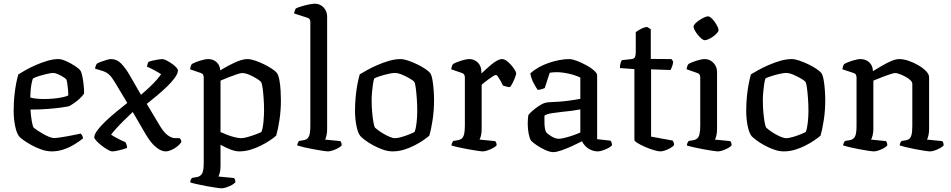

<svg xmlns="http://www.w3.org/2000/svg" viewBox="-20 -820 5153 1040"><path d="M260.5 0Q233.5 0 204.5 -10Q175.5 -20.1 149.6 -34.5Q123.8 -49 105.9 -62Q88 -75 83.2 -81.8Q70 -98.5 62 -137.3Q54 -176.1 54 -219.6Q54 -260.8 57.7 -298.4Q61.3 -336 67.3 -366.8Q73.3 -397.5 79.5 -417.2Q93.5 -426.2 118.3 -440.1Q143 -454 173.6 -467.5Q204.1 -480.9 236.2 -490.5Q268.3 -500 297 -500Q313 -500 337.5 -489.1Q362 -478.2 384.5 -463.8Q406.9 -449.5 414.9 -438.5Q421.1 -430.5 425.7 -408.3Q430.4 -386 433.1 -360Q435.9 -333.9 435.5 -313Q425.1 -298.2 410.4 -284.7Q395.6 -271.3 380.9 -261.2Q366.3 -251 356.2 -245.5Q346.2 -242.5 315.2 -238Q284.1 -233.5 240 -230Q195.9 -226.5 145.1 -226.5Q146.9 -193.6 152 -164.8Q157.1 -136 161.8 -129Q165.9 -124.9 179.6 -115.6Q193.3 -106.4 210.3 -96.5Q227.4 -86.6 244.2 -79.5Q261.1 -72.3 271.8 -72.3Q284 -72.3 304.4 -75.3Q324.9 -78.3 347.5 -82.4Q370 -86.5 388.9 -90.5Q407.7 -94.5 416.7 -96.5Q420.7 -93 425 -86.3Q429.2 -79.5 429.5 -70.1Q409.5 -54.1 382.8 -37.7Q356 -21.2 324.7 -10.6Q293.5 0 260.5 0ZM218.1 -283.6Q242.7 -283.6 268.9 -286Q295 -288.4 316.9 -292.8Q338.8 -297.2 349.7 -303Q350.2 -315.1 348.4 -333.1Q346.6 -351.1 344.5 -367.2Q342.4 -383.2 339.7 -388.8Q338 -393 324.5 -401.7Q310.9 -410.5 295 -417.7Q279 -424.9 267.8 -424.9Q258.1 -424.9 235.5 -419.8Q212.8 -414.8 190.5 -407.8Q168.2 -400.9 158.2 -394.6Q153.8 -382.7 150.5 -364.9Q147.3 -347 145.7 -327.7Q144.1 -308.5 144.1 -292Q155 -288 176.5 -285.8Q198 -283.6 218.1 -283.6Z M588.7 0Q579 0 562.6 -9.5Q546.2 -19.1 529.6 -32.1Q513 -45.2 501.8 -57.5Q490.7 -69.7 490.7 -75.7Q490.7 -91.9 508 -115Q525.3 -138 552.7 -164Q580 -189.9 611.3 -215.5Q642.5 -241.2 669.4 -262.3L605.2 -369.5Q596.4 -384.3 587.5 -397.1Q578.5 -409.8 566 -420.1Q553.4 -430.3 532.7 -436.6L494.8 -448.2Q495.8 -456 499.1 -464.3Q502.4 -472.6 505.1 -475.6Q514.4 -480.6 529 -486.1Q543.7 -491.7 558.6 -495.8Q573.5 -500 581.1 -500Q613.4 -500 636.4 -475.7Q659.5 -451.3 678.7 -419L743.6 -306.5Q769.8 -328.7 792 -349.8Q814.2 -370.9 829.7 -388.7Q845.2 -406.6 852.6 -418.3Q843.9 -424.3 829 -432.5Q814.1 -440.6 799.5 -448.2Q785 -455.7 776 -458.5Q777.2 -466.5 779.5 -473.6Q781.7 -480.7 784.5 -484.7Q792.5 -488.5 807 -491.8Q821.6 -495.2 836.5 -497.6Q851.5 -500 858.7 -500Q867.5 -500 881.6 -492.8Q895.8 -485.7 910.3 -475.6Q924.8 -465.6 934.3 -455.3Q943.8 -445 943.8 -439.2Q943.8 -422.1 927.4 -399.4Q911.1 -376.6 885.4 -351.7Q859.6 -326.8 830.5 -302.5Q801.4 -278.2 775.1 -257.2L846.3 -137.9Q868.3 -101.6 889.4 -86.7Q910.5 -71.7 929.5 -71.7H952.7Q955.7 -69.7 959.1 -64.3Q962.5 -58.9 962.5 -51.1Q956.2 -39.8 941.4 -27.7Q926.6 -15.6 909 -7.8Q891.4 0 877.1 0Q853.5 0 825.3 -22.6Q797 -45.2 768.7 -93.7L699 -213.4Q673.2 -189.5 648.8 -165Q624.4 -140.6 606.7 -120.9Q589 -101.2 581.8 -90.1Q590.2 -84.5 604.3 -76.7Q618.4 -68.9 634 -61.4Q649.6 -53.8 659.8 -49.6Q662.5 -45 665.4 -36.5Q668.3 -27.9 668.3 -19.1Q660.3 -15.1 644.7 -10.8Q629.1 -6.5 613.4 -3.3Q597.7 0 588.7 0Z M1181.2 200Q1173.2 200 1150.4 196.7Q1127.6 193.5 1099.7 188.3Q1071.7 183.1 1046.9 177.6Q1022.1 172 1010.4 168Q1010.4 159.5 1013.6 153.5Q1016.9 147.4 1019.9 143.6L1047.5 138.9Q1063.8 136.1 1073.7 121.8Q1083.5 107.5 1083.5 60.9V-399.9Q1083.5 -408.1 1080.3 -414.8Q1077.1 -421.5 1067.9 -424.5L1009.6 -444.6Q1011.6 -457.5 1014.1 -463.9Q1016.7 -470.4 1020.5 -474Q1036.8 -483.1 1064.1 -491.6Q1091.5 -500 1107.7 -500Q1135.5 -500 1153.7 -482.7Q1171.9 -465.4 1172.9 -438.7Q1190.1 -449.5 1209.2 -460Q1228.3 -470.5 1248.2 -479.7Q1268.2 -489 1286.4 -494.5Q1304.6 -500 1320.2 -500Q1337.2 -500 1361 -492.1Q1384.7 -484.2 1409.3 -472.2Q1433.8 -460.2 1453.1 -447.3Q1472.4 -434.5 1479.6 -425.2Q1488.4 -413.1 1493.4 -385.9Q1498.4 -358.7 1500 -328.9Q1501.6 -299 1501.6 -276.7Q1501.6 -221.5 1493.6 -169.3Q1485.6 -117.2 1476.1 -85.4Q1463.9 -74.4 1442.5 -59.9Q1421.1 -45.5 1394 -31.7Q1366.8 -17.9 1336.5 -8.9Q1306.2 0 1276.9 0Q1253.5 0 1225.9 -11.3Q1198.2 -22.6 1174.5 -35.8V79.5Q1174.5 100 1170.6 115.2Q1166.7 130.3 1162.9 136.1L1248.2 144.4Q1250.2 146.4 1252.6 152.5Q1255 158.5 1255 167Q1249.7 174.6 1235.8 182.1Q1221.9 189.7 1206.4 194.8Q1191 200 1181.2 200ZM1286.1 -71.5Q1300.1 -71.5 1323.1 -78.2Q1346 -84.8 1367.5 -92.9Q1389 -101 1396 -105.2Q1403.6 -123.6 1407 -158.7Q1410.3 -193.7 1410.3 -222.8Q1410.3 -256.1 1408 -287.7Q1405.8 -319.3 1402.4 -343.5Q1399 -367.6 1394.8 -374.8Q1390.9 -381.2 1372.3 -393.1Q1353.7 -404.9 1331.3 -414.6Q1308.8 -424.4 1291.4 -424.4Q1283.5 -424.4 1262.2 -417.4Q1241 -410.5 1216.8 -400.9Q1192.7 -391.3 1174.5 -383.3V-104.6Q1191.4 -96.9 1212 -89.1Q1232.7 -81.2 1253 -76.4Q1273.3 -71.5 1286.1 -71.5Z M1757.2 0Q1749.4 0 1727.3 -3.3Q1705.1 -6.5 1677.6 -11.7Q1650 -16.9 1626 -22.4Q1602 -28 1590.2 -32Q1590.2 -40 1593.6 -46.5Q1597 -53 1599.5 -56.4L1626.5 -61.1Q1643.5 -63.9 1652.3 -79Q1661 -94 1661 -139.1V-699.9Q1661 -707.9 1657.9 -714.3Q1654.8 -720.7 1645.4 -723.7L1572.8 -747.2Q1574.6 -756.7 1577.5 -763.9Q1580.4 -771 1582.1 -774Q1592.9 -779.6 1612.9 -785.6Q1633 -791.7 1653.6 -795.8Q1674.3 -800 1685.2 -800Q1713.6 -800 1732.8 -779.6Q1752 -759.2 1752 -729.8V-120.5Q1752 -98.7 1748.1 -84.2Q1744.2 -69.7 1741.2 -63.9L1824.1 -55.6Q1826.1 -52.6 1828.5 -47.2Q1830.9 -41.8 1830.9 -33Q1825.7 -25.4 1811.7 -17.9Q1797.8 -10.3 1782.4 -5.2Q1767 0 1757.2 0Z M2106.8 0Q2080.9 0 2053.1 -9.9Q2025.3 -19.9 2000.2 -33.7Q1975.2 -47.5 1956.9 -61.4Q1938.6 -75.4 1932.2 -82.6Q1918.8 -99.1 1910.9 -137.4Q1903 -175.7 1903 -220.3Q1903 -260.5 1906.7 -297.3Q1910.3 -334.2 1916.3 -365.2Q1922.3 -396.2 1928.5 -417.2Q1943 -426.2 1968.2 -440.2Q1993.5 -454.3 2024.3 -467.7Q2055.1 -481.1 2087.7 -490.6Q2120.3 -500 2149.2 -500Q2167 -500 2191 -491.7Q2215 -483.5 2240 -471.5Q2264.9 -459.5 2283.8 -446.6Q2302.7 -433.7 2309.9 -424.5Q2317.9 -413.1 2322.5 -386.7Q2327.1 -360.2 2329.1 -330.4Q2331.1 -300.6 2331.1 -277.5Q2331.1 -221.3 2323.1 -169.3Q2315.1 -117.3 2305.7 -85.4Q2293.5 -74.6 2272.4 -60.2Q2251.4 -45.7 2224.5 -31.9Q2197.7 -18.1 2167.5 -9Q2137.3 0 2106.8 0ZM2119.9 -71.5Q2133.9 -71.5 2156.3 -78.2Q2178.6 -84.8 2198.5 -92.9Q2218.5 -101 2225.5 -105.2Q2233.2 -123.6 2236.6 -156.6Q2240.1 -189.6 2240.1 -219.7Q2240.1 -252.3 2237.7 -285.9Q2235.3 -319.5 2231.9 -344.8Q2228.5 -370 2224.3 -376.3Q2220.4 -382 2201.6 -393.5Q2182.8 -404.9 2159.5 -414.9Q2136.2 -424.9 2117.8 -424.9Q2105.9 -424.9 2083.5 -419.8Q2061 -414.8 2039.4 -407.8Q2017.7 -400.9 2007.2 -395.4Q2003.5 -385 2000.3 -364.5Q1997.1 -344.1 1995.1 -321Q1993.1 -297.9 1993.1 -277.3Q1993.1 -241.7 1996 -210.1Q1998.9 -178.5 2003 -156.8Q2007.1 -135.1 2010.8 -129Q2014.7 -125.1 2027.4 -115.4Q2040 -105.6 2056.7 -95.9Q2073.4 -86.1 2090.6 -78.8Q2107.8 -71.5 2119.9 -71.5Z M2595.7 0Q2588 0 2565.4 -3.3Q2542.9 -6.5 2515 -11.7Q2487 -16.9 2462.2 -22.4Q2437.4 -28 2425.6 -32Q2425.6 -39.5 2428.9 -46.2Q2432.2 -52.8 2435 -56.4L2462.7 -61.1Q2473.7 -63.1 2481.6 -69.9Q2489.5 -76.6 2493.8 -92.9Q2498 -109.1 2498 -139.1V-399.9Q2498 -408.1 2494.8 -414.8Q2491.6 -421.5 2482.4 -424.5L2424.1 -444.6Q2425.9 -457.3 2428.8 -464.2Q2431.6 -471 2435 -474Q2451.3 -483.1 2478.6 -491.6Q2506 -500 2522.2 -500Q2550 -500 2568.7 -480.8Q2587.4 -461.5 2587.4 -431.3V-421.7Q2597.2 -430.5 2611.2 -443.8Q2625.3 -457.2 2641 -470.1Q2656.7 -483 2671.9 -491.5Q2687.1 -500 2698.7 -500Q2711 -500 2724.3 -490.5Q2737.5 -480.9 2749.3 -467.1Q2761.1 -453.3 2768.6 -440.8Q2776.1 -428.4 2776.1 -422.9Q2776.1 -418.1 2770.9 -403.6Q2765.7 -389 2758.1 -373.4Q2750.5 -357.8 2742.7 -348.3Q2731.4 -348.3 2720.6 -351.6Q2709.8 -354.9 2704.2 -356.6Q2698.5 -369.5 2691 -382.8Q2683.5 -396 2677.2 -405Q2671 -414 2666.5 -414Q2662.1 -414 2650.8 -407.2Q2639.5 -400.4 2626.6 -390.9Q2613.7 -381.5 2603.2 -372.9Q2592.6 -364.3 2589 -360.9V-120.5Q2589 -100 2585.1 -84.8Q2581.2 -69.7 2577.4 -63.9L2662.7 -55.6Q2664.7 -53.6 2667.5 -47.5Q2670.2 -41.5 2670.2 -33Q2664.2 -25.4 2650.3 -17.9Q2636.4 -10.3 2621 -5.2Q2605.7 0 2595.7 0Z M2976.9 4Q2958.6 4 2932.9 -7.8Q2907.3 -19.6 2885.5 -34.7Q2863.7 -49.7 2856.5 -58.2Q2849.3 -68.2 2843.9 -94Q2838.5 -119.8 2838.5 -151.2Q2838.5 -163.2 2839.4 -173.8Q2840.3 -184.5 2841.3 -194.5Q2842.8 -199.2 2853.2 -209.6Q2863.6 -220 2879 -231.9Q2894.4 -243.8 2909.9 -252.8Q2925.4 -261.8 2936.4 -263.8Q2944.3 -265.8 2961.7 -266.8Q2979 -267.8 3001 -268.8Q3015 -269.8 3030.5 -271.2Q3046 -272.5 3061.9 -274.8Q3077.9 -277.1 3093.5 -279.5Q3109.1 -281.9 3123.4 -284.6V-399.8Q3096.4 -413.2 3060.2 -421.1Q3024 -429 2995 -429Q2984.9 -429 2975.3 -428.2Q2965.7 -427.3 2957.7 -425.9L2930.6 -342.8Q2926.6 -341.8 2918.2 -338.3Q2909.9 -334.8 2892.7 -333Q2883.9 -345 2870.8 -369.1Q2857.7 -393.3 2852.5 -422.3Q2872.5 -440.8 2898.5 -455.4Q2924.6 -469.9 2953.4 -479.7Q2982.2 -489.5 3010.5 -494.7Q3038.9 -500 3063.2 -500Q3078.7 -500 3103.9 -490.6Q3129.1 -481.1 3154.7 -467.4Q3180.2 -453.7 3197.4 -438.5Q3214.5 -423.3 3214.5 -411.8V-66.2L3287.5 -57.9Q3289.5 -55.1 3292.3 -48.9Q3295 -42.6 3295 -33.7Q3289.3 -25.4 3274.7 -17.9Q3260.2 -10.3 3244.5 -5.2Q3228.8 0 3217.5 0Q3200 0 3182.5 -7.4Q3164.9 -14.9 3152 -27.5Q3139.2 -40.2 3132.4 -54.6Q3108.5 -42.2 3078.3 -28.5Q3048.1 -14.9 3021 -5.4Q2994 4 2976.9 4ZM3006.9 -68.3Q3018.5 -68.3 3040.8 -73.9Q3063.1 -79.5 3086.4 -87.6Q3109.7 -95.8 3123.4 -102.5V-227.3Q3099.6 -222.8 3073.8 -219.5Q3048 -216.2 3023.9 -214Q2995.8 -211 2968.7 -206.8Q2941.5 -202.7 2929 -193.4Q2928.5 -174.7 2929.3 -148.9Q2930.1 -123.1 2937.8 -104.2Q2947.1 -93.5 2967.8 -80.9Q2988.4 -68.3 3006.9 -68.3Z M3556.7 0Q3545 0 3522 -6.8Q3499 -13.5 3474.8 -24.1Q3450.5 -34.6 3433.4 -45.2Q3416.3 -55.7 3416.3 -62.5V-445.7L3337.9 -451.3Q3337.9 -468.6 3341.8 -479.6Q3345.6 -490.7 3348.6 -494.2L3400.4 -499.8Q3414.5 -501.5 3419.1 -510.4Q3423.7 -519.3 3423.7 -538.4V-645.9Q3435.6 -655 3453.4 -664.2Q3471.2 -673.3 3486.3 -673.8L3505.1 -661.5V-500.8L3616.5 -500L3626.3 -487.5Q3625.3 -472.4 3620.5 -459.8Q3615.8 -447.3 3612 -440.7L3506.7 -444.5V-80L3623.7 -58.6Q3625.7 -55.8 3628.5 -49.9Q3631.2 -44 3631.2 -34Q3624.5 -25.4 3610.3 -17.5Q3596.1 -9.5 3581.5 -4.8Q3566.8 0 3556.7 0Z M3869.4 0Q3861.6 0 3839 -3.3Q3816.4 -6.5 3788.8 -11.7Q3761.2 -16.9 3736.8 -22.4Q3712.4 -28 3700.6 -32Q3700.6 -39.5 3703.9 -46.2Q3707.2 -52.8 3710 -56.4L3737.7 -61.1Q3748.7 -63.1 3756.6 -69.9Q3764.5 -76.6 3768.8 -92.9Q3773 -109.1 3773 -139.1V-399.9Q3773 -408.1 3769.8 -414.8Q3766.6 -421.5 3757.4 -424.5L3699.1 -444.6Q3700.1 -455 3703.4 -463Q3706.6 -471 3710 -474Q3726.3 -483.1 3753.6 -491.6Q3781 -500 3797.2 -500Q3825 -500 3844.5 -479.5Q3864 -459 3864 -429.8V-120.5Q3864 -100 3860.1 -84.8Q3856.2 -69.7 3852.4 -63.9L3936.1 -55.6Q3938.4 -52.4 3940.6 -46.7Q3942.9 -41 3942.9 -33Q3937.7 -25.4 3923.7 -17.9Q3909.8 -10.3 3895 -5.2Q3880.2 0 3869.4 0ZM3796.9 -602.2Q3790.3 -602.2 3780 -610.6Q3769.6 -619.1 3759.8 -631.3Q3749.9 -643.5 3743.3 -655.7Q3736.7 -667.9 3736.7 -675.4Q3736.7 -683 3745.7 -692.3Q3754.6 -701.6 3767.7 -710.5Q3780.9 -719.4 3794.1 -725.5Q3807.2 -731.5 3814.8 -731.5Q3822.3 -731.5 3832.1 -723.1Q3842 -714.6 3850.9 -702Q3859.9 -689.3 3866 -677.1Q3872.1 -664.9 3872.1 -656.5Q3872.1 -650 3863.7 -640.7Q3855.2 -631.4 3843 -622.4Q3830.8 -613.5 3818.1 -607.8Q3805.4 -602.2 3796.9 -602.2Z M4225.8 0Q4199.9 0 4172.1 -9.9Q4144.3 -19.9 4119.2 -33.7Q4094.2 -47.5 4075.9 -61.4Q4057.6 -75.4 4051.2 -82.6Q4037.8 -99.1 4029.9 -137.4Q4022 -175.7 4022 -220.3Q4022 -260.5 4025.7 -297.3Q4029.3 -334.2 4035.3 -365.2Q4041.3 -396.2 4047.5 -417.2Q4062 -426.2 4087.2 -440.2Q4112.5 -454.3 4143.3 -467.7Q4174.1 -481.1 4206.7 -490.6Q4239.3 -500 4268.2 -500Q4286 -500 4310 -491.7Q4334 -483.5 4359 -471.5Q4383.9 -459.5 4402.8 -446.6Q4421.7 -433.7 4428.9 -424.5Q4436.9 -413.1 4441.5 -386.7Q4446.1 -360.2 4448.1 -330.4Q4450.1 -300.6 4450.1 -277.5Q4450.1 -221.3 4442.1 -169.3Q4434.1 -117.3 4424.7 -85.4Q4412.5 -74.6 4391.4 -60.2Q4370.4 -45.7 4343.5 -31.9Q4316.7 -18.1 4286.5 -9Q4256.3 0 4225.8 0ZM4238.9 -71.5Q4252.9 -71.5 4275.3 -78.2Q4297.6 -84.8 4317.5 -92.9Q4337.5 -101 4344.5 -105.2Q4352.2 -123.6 4355.6 -156.6Q4359.1 -189.6 4359.1 -219.7Q4359.1 -252.3 4356.7 -285.9Q4354.3 -319.5 4350.9 -344.8Q4347.5 -370 4343.3 -376.3Q4339.4 -382 4320.6 -393.5Q4301.8 -404.9 4278.5 -414.9Q4255.2 -424.9 4236.8 -424.9Q4224.9 -424.9 4202.5 -419.8Q4180 -414.8 4158.4 -407.8Q4136.7 -400.9 4126.2 -395.4Q4122.5 -385 4119.3 -364.5Q4116.1 -344.1 4114.1 -321Q4112.1 -297.9 4112.1 -277.3Q4112.1 -241.7 4115 -210.1Q4117.9 -178.5 4122 -156.8Q4126.1 -135.1 4129.8 -129Q4133.7 -125.1 4146.4 -115.4Q4159 -105.6 4175.7 -95.9Q4192.4 -86.1 4209.6 -78.8Q4226.8 -71.5 4238.9 -71.5Z M4713.6 0Q4705.9 0 4683.7 -3.3Q4661.6 -6.5 4634.3 -11.7Q4607 -16.9 4583 -22.5Q4559 -28.2 4547.2 -32.2Q4547.2 -39.7 4550.6 -46.4Q4554 -53 4556.5 -56.4L4584.3 -61.1Q4600.6 -63.9 4610.1 -78.4Q4619.6 -92.9 4619.6 -139.1V-399.9Q4619.6 -407.9 4616.5 -414.7Q4613.4 -421.5 4603.9 -424.5L4543.1 -444.6Q4545.1 -457.5 4547.6 -463.9Q4550.2 -470.4 4554 -474Q4570.3 -483.1 4597.6 -491.6Q4625 -500 4641.2 -500Q4670 -500 4689.1 -481.7Q4708.2 -463.4 4708.2 -434.4Q4731.5 -448.7 4757.3 -463.8Q4783.1 -479 4807.7 -489.5Q4832.4 -500 4850.6 -500Q4873.1 -500 4901.1 -490.8Q4929 -481.5 4954.5 -466.4Q4980.1 -451.3 4996.4 -434.4Q5012.6 -417.5 5012.6 -401.5V-120.5Q5012.6 -100 5008.7 -84.8Q5004.9 -69.7 5001.1 -63.9L5084.8 -55.6Q5087 -52.4 5089.3 -46.3Q5091.6 -40.3 5091.6 -33Q5086.4 -25.4 5072.4 -17.9Q5058.5 -10.3 5043.6 -5.2Q5028.6 0 5017.9 0Q5009.9 0 4987.8 -3.3Q4965.8 -6.5 4939.1 -11.7Q4912.5 -16.9 4888.8 -22.5Q4865.2 -28.2 4853.4 -32.2Q4853.4 -40.5 4856.7 -46.5Q4860 -52.6 4863 -56.4L4888.2 -60.4Q4898.4 -62.4 4905.8 -68.3Q4913.2 -74.3 4917.5 -90.5Q4921.7 -106.8 4921.7 -139.1V-365.9Q4921.7 -375.9 4910.7 -386.2Q4899.6 -396.5 4883.4 -405.1Q4867.2 -413.7 4852.2 -419Q4837.2 -424.4 4829.3 -424.4Q4822.3 -424.4 4806.2 -419.5Q4790.1 -414.7 4771.2 -407.3Q4752.3 -400 4735.6 -393.3Q4719 -386.5 4710.7 -383.3V-122Q4710.7 -102.3 4706.7 -86.8Q4702.7 -71.2 4698.2 -63.9L4779.6 -55.6Q4781.8 -52.4 4784.1 -46.3Q4786.4 -40.3 4786.4 -33Q4781.1 -25.2 4767.5 -17.6Q4753.8 -10.1 4738.9 -5Q4724 0 4713.6 0Z"/></svg>

Font: Texturina Medium
Style: Regular
Weight: 500
Designer: Guillermo Torres Carreño
Foundry: Omnibus-Type
Version: Version 1.003